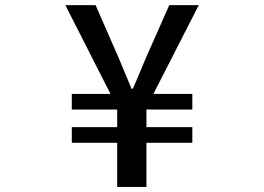

<svg xmlns="http://www.w3.org/2000/svg" viewBox="-20 -736 1040 756"><path d="M441.4 0V-173.8H262.7V-235.4H441.4V-304.7H262.7V-366.2H415L237.3 -715.8H356.4L434.6 -537.1Q445.3 -513.7 465.8 -463.4Q486.3 -413.1 498 -386.7H502.9Q514.6 -412.1 535.2 -461.9Q555.7 -511.7 567.4 -537.1L646.5 -715.8H762.7L584 -366.2H737.3V-304.7H556.6V-235.4H737.3V-173.8H556.6V0Z"/></svg>

Font: GenEi Gothic M SemiBold
Style: Regular
Weight: 500
Designer: o_tamon (Modified); [Source Han Sans]
Ryoko NISHIZUKA  (kana & ideographs); Paul D. Hunt (Latin, Greek & Cyrillic); Wenl
Version: Version 1.1a;Original Version 1.004